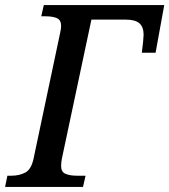

<svg xmlns="http://www.w3.org/2000/svg" viewBox="-47 -734 665 754"><path d="M-27 0 -18 -44H-2Q29 -44 52.5 -56.5Q76 -69 85 -112L189 -604Q193 -621 193 -632Q193 -655 177 -662.5Q161 -670 131 -670H115L125 -714H598L564 -527H510L515 -570Q515 -577 516 -584.5Q517 -592 517 -597Q517 -628 500.5 -642.5Q484 -657 446 -657H312L196 -111Q193 -95 193 -82Q193 -59 210 -51.5Q227 -44 255 -44H289L279 0Z"/></svg>

Font: Noto Serif SemiCondensed Medium
Style: Italic
Weight: 500
Width: 4
Italic angle: -12°
Designer: Monotype Design Team
Foundry: Monotype Imaging Inc.
Version: Version 2.013